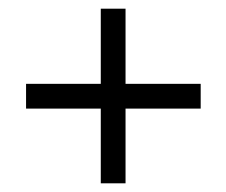

<svg xmlns="http://www.w3.org/2000/svg" viewBox="-20 -531 521 442"><path d="M40 -338H442V-281H40ZM212 -109V-511H269V-109Z"/></svg>

Font: Cinzel
Style: Bold
Weight: 700
Designer: Natanael Gama
Version: Version 2.000